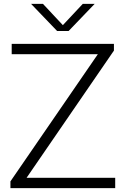

<svg xmlns="http://www.w3.org/2000/svg" viewBox="-20 -965 644 985"><path d="M33.5 0V-34.5L482 -687H40V-740H564.5V-705.5L116.5 -53H571V0ZM273 -806 139.5 -945H200.5L302.5 -836L404.5 -945H465.5L332 -806Z"/></svg>

Font: Encode Sans SemiExpanded SemiExpanded Light
Style: Regular
Weight: 300
Width: 6
Designer: Multiple Designers
Foundry: Impallari Type
Version: Version 3.000; ttfautohint (v1.8.3) -l 8 -r 50 -G 200 -x 14 